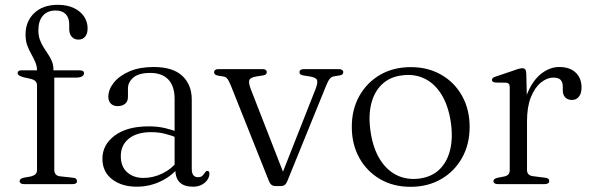

<svg xmlns="http://www.w3.org/2000/svg" viewBox="-20 -746 2394 778"><path d="M200 -57.5Q200 -46.5 206 -39.5Q212 -32.5 224 -31.5L274.5 -26Q283.5 -25.5 287.8 -21.8Q292 -18 292 -12Q292 0 274.5 0H76.5Q68.5 0 64 -3.2Q59.5 -6.5 59.5 -12Q59.5 -17.5 63.8 -20.8Q68 -24 76.5 -26L105 -31Q117 -34 123.5 -40Q130 -46 130 -57V-398.5Q130 -409 125 -415.5Q120 -422 106.5 -426L75.5 -433Q61 -437 56.2 -441Q51.5 -445 51.5 -450Q51.5 -455 55.2 -458Q59 -461 67 -461H148.5L130 -442.5V-460Q130 -478.5 123 -494.5Q116 -510.5 106.8 -526.8Q97.5 -543 90.5 -562Q83.5 -581 83.5 -606Q83.5 -659.5 118.8 -693Q154 -726.5 214 -726.5Q252 -726.5 279.2 -713.5Q306.5 -700.5 320.8 -678.8Q335 -657 335 -631.5Q335 -609 324.8 -597.2Q314.5 -585.5 298 -585.5Q280.5 -585.5 270.5 -597.2Q260.5 -609 260.5 -628.5V-647Q260.5 -674 246.2 -688.8Q232 -703.5 205 -703.5Q171.5 -703 153.5 -682Q135.5 -661 135.5 -623Q135.5 -602 141.5 -585.2Q147.5 -568.5 156.8 -554Q166 -539.5 175.2 -525.8Q184.5 -512 190.5 -497Q196.5 -482 196.5 -465V-446L185.5 -461H303.5Q312 -461 316.2 -458Q320.5 -455 320.5 -449Q320.5 -441.5 312.5 -436.5Q304.5 -431.5 288 -431.5H200Z M690.5 -59.5V-68.5L687.5 -72.5V-345.5Q687.5 -397 662 -423.8Q636.5 -450.5 589 -450.5Q542.5 -450.5 520.5 -431.8Q498.5 -413 498.5 -387.5V-353.5Q498.5 -335 487 -325.5Q475.5 -316 456 -316Q439 -316 429 -326.2Q419 -336.5 419 -353.5Q419 -383.5 441.2 -411.2Q463.5 -439 504.5 -456.8Q545.5 -474.5 602.5 -474.5Q680.5 -474.5 718.8 -438.5Q757 -402.5 757 -343V-62Q757 -43.5 763.8 -35.8Q770.5 -28 781.5 -28Q795 -28 800.5 -34Q806 -40 810 -46Q812 -49 814.2 -51.2Q816.5 -53.5 820.5 -53.5Q824.5 -53.5 826.5 -50.5Q828.5 -47.5 828.5 -42Q828.5 -30 820.8 -18Q813 -6 798.2 2.2Q783.5 10.5 761.5 10.5Q727 10.5 708.8 -6.5Q690.5 -23.5 690.5 -59.5ZM395 -103Q395 -159.5 445 -196.8Q495 -234 583 -234Q619 -234 649.5 -226.8Q680 -219.5 704 -209L699 -187.5Q675 -197 649 -203.8Q623 -210.5 592.5 -210.5Q534.5 -210.5 502 -184.2Q469.5 -158 469.5 -113.5Q469.5 -71 495.2 -48Q521 -25 561 -25Q600.5 -25 637.5 -42.8Q674.5 -60.5 702 -95L711.5 -77Q680 -35 633.2 -12.2Q586.5 10.5 534.5 10.5Q473 10.5 434 -19.8Q395 -50 395 -103Z M1117.5 8H1097Q1086.5 8 1080 2.8Q1073.5 -2.5 1069.5 -13L915 -400.5Q906.5 -421 900.2 -428Q894 -435 885 -436L863.5 -439.5Q854.5 -441.5 851 -444.8Q847.5 -448 847.5 -453.5Q847.5 -459 852 -462.5Q856.5 -466 864.5 -466H1043.5Q1061 -466 1061 -453.5Q1061 -448.5 1057.5 -445Q1054 -441.5 1044 -440L1021 -436.5Q995 -432.5 990.5 -422Q986 -411.5 996.5 -384L1133 -34L1118 -28.5L1258 -383.5Q1269 -411.5 1264.5 -422Q1260 -432.5 1233.5 -436.5L1210.5 -440Q1201 -441.5 1197.2 -444.8Q1193.5 -448 1193.5 -453.5Q1193.5 -459.5 1198.2 -462.8Q1203 -466 1211 -466H1353.5Q1361.5 -466 1366.2 -462.5Q1371 -459 1371 -453.5Q1371 -448.5 1367.5 -445Q1364 -441.5 1354 -440L1332.5 -436.5Q1323 -435 1316 -426.5Q1309 -418 1299.5 -394L1144 -11.5Q1139.5 -0.5 1133.2 3.8Q1127 8 1117.5 8Z M1645 -474Q1714.5 -474 1768.2 -443Q1822 -412 1852.5 -357.2Q1883 -302.5 1883 -231.5Q1883 -161.5 1852.5 -106.8Q1822 -52 1768 -20.5Q1714 11 1643 11Q1573.5 11 1520 -20.2Q1466.5 -51.5 1436 -106.2Q1405.5 -161 1405.5 -232Q1405.5 -302.5 1436 -357Q1466.5 -411.5 1520.2 -442.8Q1574 -474 1645 -474ZM1679.5 -22.5Q1729 -29 1760.5 -59.2Q1792 -89.5 1804 -139Q1816 -188.5 1806.5 -253Q1796 -319.5 1768.5 -363.8Q1741 -408 1699.8 -427.8Q1658.5 -447.5 1608.5 -440.5Q1559.5 -434.5 1527.8 -404.2Q1496 -374 1484 -324.5Q1472 -275 1482 -210Q1492 -144 1519.8 -99.8Q1547.5 -55.5 1588.5 -35.8Q1629.5 -16 1679.5 -22.5Z M2098.5 -256.5Q2098.5 -326 2120 -374.8Q2141.5 -423.5 2175.2 -449Q2209 -474.5 2246 -474.5Q2289 -474.5 2312.8 -451.8Q2336.5 -429 2336.5 -391.5Q2336.5 -367.5 2325.8 -354.2Q2315 -341 2298 -341Q2280.5 -341 2270.5 -351.2Q2260.5 -361.5 2260.5 -380V-395.5Q2260 -414 2251.2 -422.8Q2242.5 -431.5 2222 -431.5Q2196.5 -431.5 2171.8 -411.5Q2147 -391.5 2131.2 -352.2Q2115.5 -313 2115.5 -254.5ZM2112.5 -449.5 2115.5 -328V-57.5Q2115.5 -46.5 2121.5 -40Q2127.5 -33.5 2140.5 -32L2187.5 -26Q2196.5 -25.5 2201 -22Q2205.5 -18.5 2205.5 -12Q2205.5 -6.5 2200.8 -3.2Q2196 0 2187.5 0H1997Q1988.5 0 1984 -3.2Q1979.5 -6.5 1979.5 -12Q1979.5 -17 1983.5 -20.2Q1987.5 -23.5 1995.5 -25.5L2023.5 -31Q2034 -33 2039.8 -39.2Q2045.5 -45.5 2045.5 -57V-392Q2045.5 -401.5 2041.8 -406Q2038 -410.5 2029.5 -411L1988 -411.5Q1980 -412.5 1976.8 -415Q1973.5 -417.5 1973.5 -422Q1973.5 -426.5 1977 -430Q1980.5 -433.5 1989.5 -436L2062 -460.5Q2076.5 -466 2084.2 -467.8Q2092 -469.5 2096.5 -469.5Q2104.5 -469.5 2108.2 -464.8Q2112 -460 2112.5 -449.5Z"/></svg>

Font: Fraunces Light
Style: Regular
Weight: 300
Version: Version 1.000;[b76b70a41]